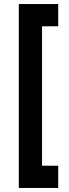

<svg xmlns="http://www.w3.org/2000/svg" viewBox="-20 -730 340 950"><path d="M73 200V-710H268V-600H188V90H268V200Z"/></svg>

Font: Fustat
Style: Bold
Weight: 700
Designer: Mohamed Gaber, Khaled Hosny, Laura Garcia Mut
Foundry: Kief Type Foundry, Alif Type Foundry, Hard Type Foundry
Version: Version 1.007